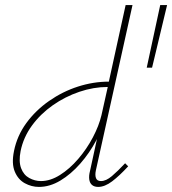

<svg xmlns="http://www.w3.org/2000/svg" viewBox="-20 -731 677 755"><path d="M133 4Q104 4 77.5 -10.5Q51 -25 38 -56.5Q25 -88 35 -137Q47 -197 83.5 -247Q120 -297 173 -334Q226 -371 286.5 -390.5Q347 -410 408 -410L474 -711H501L357 -61Q353 -42 357.5 -30.5Q362 -19 377 -19Q397 -19 420 -38.5Q443 -58 472 -89L484 -77Q450 -40 421 -18Q392 4 366 4Q351 4 342 -3.5Q333 -11 331 -25.5Q329 -40 334 -59L374 -243L397 -277Q385 -229 358.5 -179Q332 -129 295.5 -87.5Q259 -46 217.5 -21Q176 4 133 4ZM141 -19Q178 -19 216 -43Q254 -67 287.5 -106Q321 -145 345 -190.5Q369 -236 379 -278L406 -399L416 -389H403Q348 -389 292 -370Q236 -351 187.5 -317Q139 -283 105.5 -237Q72 -191 61 -137Q53 -96 63 -69.5Q73 -43 95 -31Q117 -19 141 -19ZM578 -465H557L610 -711H637Z"/></svg>

Font: Ysabeau Infant Thin
Style: Italic
Weight: 250
Italic angle: -12°
Designer: Christian Thalmann (Catharsis Fonts)
Version: Version 2.001;gftools[0.9.30]; featfreeze: ss01,ss02,lnum